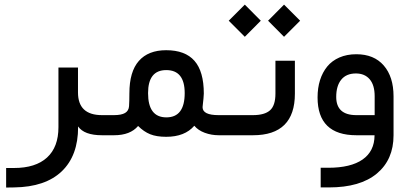

<svg xmlns="http://www.w3.org/2000/svg" viewBox="-20 -591 1789 839"><path d="M425.8 0Q347.7 0 321.3 -38.6V-35.6Q321.3 89.4 249.8 157.7Q178.2 226.1 42 228L6.8 228.5V143.1H41Q135.7 143.1 185.5 97.4Q235.4 51.8 235.4 -35.2V-295.9H320.8V-187Q320.8 -87.9 425.8 -87.9H433.6Q444.8 -87.9 444.8 -47.4V-42Q444.8 0 433.6 0Z M428.7 -87.9H477.5Q510.7 -87.9 526.6 -97.4Q542.5 -106.9 543.9 -127Q545.4 -149.4 545.4 -183.1Q545.4 -277.8 586.7 -324.7Q627.9 -371.6 706.1 -371.6Q789.1 -371.6 829.8 -325.2Q870.6 -278.8 870.6 -182.1Q870.6 -172.9 869.1 -159.7Q867.7 -146.5 866.5 -136Q865.2 -125.5 865.2 -122.6Q865.2 -87.9 935.1 -87.9H951.7Q962.9 -87.9 962.9 -47.4V-42Q962.9 0 951.7 0H936Q903.8 0 874.8 -10.7Q845.7 -21.5 829.1 -41.5Q787.6 6.8 706.1 6.8Q664.1 6.8 636.2 -4.4Q608.4 -15.6 583.5 -40.5Q549.3 0 478.5 0H428.7Q416.5 0 416.5 -42V-47.4Q416.5 -87.9 428.7 -87.9ZM787.1 -184.1Q787.1 -284.7 706.5 -284.7Q627 -284.7 627 -184.1Q627 -78.1 707 -78.1Q787.1 -78.1 787.1 -184.1Z M946.8 -87.9H1085Q1136.2 -87.9 1159.9 -108.9Q1183.6 -129.9 1183.6 -182.1V-325.7H1268.6V-181.6Q1268.6 0 1085.4 0H946.8Q934.6 0 934.6 -42V-47.4Q934.6 -87.9 946.8 -87.9ZM1151.4 -500.5 1221.2 -570.8 1291.5 -500.5 1221.2 -430.2ZM979.5 -500.5 1049.8 -570.8 1119.6 -500.5 1049.8 -430.2Z M1699.7 -169.9V0Q1699.7 106.4 1627 167.2Q1554.2 228 1417.5 228H1381.3V142.1H1414.6Q1512.7 142.1 1564.5 106Q1616.2 69.8 1616.7 1V0H1537.6Q1367.7 0 1367.7 -165.5Q1367.7 -206.5 1378.4 -240.7Q1389.2 -274.9 1409.9 -300.3Q1430.7 -325.7 1463.1 -339.8Q1495.6 -354 1537.1 -354Q1614.3 -354 1657 -304.7Q1699.7 -255.4 1699.7 -169.9ZM1449.2 -167.5Q1449.2 -87.9 1537.1 -87.9H1617.2V-170.4Q1617.2 -219.2 1595.5 -244.6Q1573.7 -270 1535.2 -270Q1493.2 -270 1471.2 -242.9Q1449.2 -215.8 1449.2 -167.5Z"/></svg>

Font: Shabnam WOL
Style: WOL
Weight: 400
Foundry: DejaVu fonts team - Redesigned by Saber Rastikerdar - Based on Vazir font
Version: Version 5.0.0